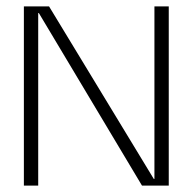

<svg xmlns="http://www.w3.org/2000/svg" viewBox="-20 -583 609 603"><path d="M465 -563H510V0H426L102 -542H100V0H55V-563H134L463 -21H465Z"/></svg>

Font: Darker Grotesque Light
Style: Regular
Weight: 400
Version: Version 1.000;gftools[0.9.28]